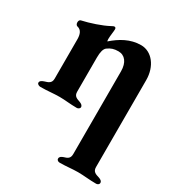

<svg xmlns="http://www.w3.org/2000/svg" viewBox="-173 -565 903 967"><g transform="rotate(30 278.5 -81.0)"><path d="M315 285C355 285 385 280 420 280C454 280 486 285 527 285C535 285 544 280 544 271C544 260 535 255 524 251C504 245 485 240 485 213V-293C485 -373 438 -433 375 -433C313 -433 261 -402 218 -364C217 -365 216 -372 216 -377C216 -396 221 -424 221 -435C221 -440 220 -447 212 -447C207 -447 200 -442 195 -440C158 -420 95 -399 49 -389C42 -387 39 -380 39 -372C39 -361 45 -355 50 -354C74 -349 82 -326 82 -298V-69C82 -42 64 -37 44 -31C33 -27 21 -22 21 -11C21 -2 32 3 41 3C81 3 115 -2 150 -2C184 -2 212 3 252 3C260 3 269 -3 269 -11C269 -21 260 -27 249 -31C230 -38 213 -42 213 -69V-267C213 -301 219 -320 230 -329C250 -344 267 -349 292 -349C329 -349 353 -319 353 -268V213C353 240 338 245 318 251C307 255 298 260 298 271C298 280 307 285 315 285Z"/></g></svg>

Font: EB Garamond
Style: Bold
Weight: 700
Designer: Georg Duffner and Octavio Pardo
Foundry: Georg Duffner
Version: Version 1.000;PS 001.000;hotconv 1.0.88;makeotf.lib2.5.64775